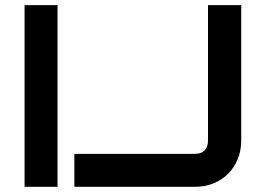

<svg xmlns="http://www.w3.org/2000/svg" viewBox="-20 -720 1021 740"><path d="M201.7 0H74.7V-700.2H201.7ZM909.7 -178.2Q909.7 -140.1 896.5 -107.4Q883.3 -74.7 859.6 -50.8Q835.9 -26.9 803.2 -13.4Q770.5 0 731.9 0H266.6V-127H731.9Q755.4 -127 768.6 -140.4Q781.7 -153.8 781.7 -178.2V-700.2H909.7Z"/></svg>

Font: Audiowide
Style: Regular
Weight: 400
Designer: Astigmatic (AOETI)
Foundry: Astigmatic (AOETI)
Version: Version 1.002